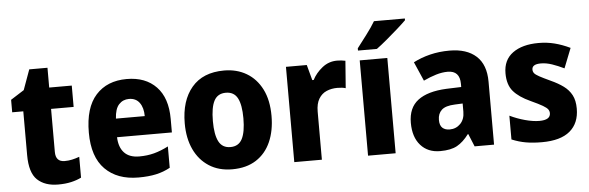

<svg xmlns="http://www.w3.org/2000/svg" viewBox="-49 -929 3380 1102"><g transform="rotate(-5 1641.0 -378.0)"><path d="M295 -121Q317 -121 337.5 -125.5Q358 -130 380 -138V-18Q354 -5 321 2.5Q288 10 246 10Q170 10 126.5 -31Q83 -72 83 -174V-426H19V-498L96 -547L138 -663H243V-549H373V-426H243V-178Q243 -121 295 -121Z M690 -559Q798 -559 860 -494.5Q922 -430 922 -309V-231H606Q608 -173 637.5 -141.5Q667 -110 724 -110Q770 -110 809.5 -120.5Q849 -131 892 -153V-30Q854 -9 810.5 0.5Q767 10 709 10Q587 10 517 -60.5Q447 -131 447 -271Q447 -415 512 -487Q577 -559 690 -559ZM693 -444Q658 -444 635 -419Q612 -394 609 -338H775Q775 -386 754 -415Q733 -444 693 -444Z M1500 -276Q1500 -191 1471.5 -126.5Q1443 -62 1387 -26Q1331 10 1249 10Q1172 10 1116 -26Q1060 -62 1030 -126Q1000 -190 1000 -276Q1000 -407 1064.5 -483Q1129 -559 1251 -559Q1324 -559 1380 -526Q1436 -493 1468 -430Q1500 -367 1500 -276ZM1162 -275Q1162 -197 1182.5 -157.5Q1203 -118 1250 -118Q1297 -118 1317.5 -157.5Q1338 -197 1338 -276Q1338 -354 1317.5 -392.5Q1297 -431 1250 -431Q1203 -431 1182.5 -392.5Q1162 -354 1162 -275Z M1902 -559Q1927 -559 1950 -554L1938 -397Q1920 -403 1890 -403Q1856 -403 1828 -391Q1800 -379 1783 -351Q1766 -323 1766 -277V0H1607V-549H1727L1751 -460H1759Q1779 -499 1816.5 -529Q1854 -559 1902 -559Z M2191 0H2032V-549H2191ZM2311 -756Q2293 -738 2261.5 -710Q2230 -682 2196 -653.5Q2162 -625 2136 -606H2027V-619Q2052 -652 2082.5 -692Q2113 -732 2133 -766H2311Z M2550 -560Q2649 -560 2703.5 -510.5Q2758 -461 2758 -363V0H2646L2616 -73H2613Q2581 -30 2545 -10Q2509 10 2447 10Q2376 10 2334.5 -37Q2293 -84 2293 -166Q2293 -253 2349 -295.5Q2405 -338 2513 -343L2599 -346V-364Q2599 -440 2529 -440Q2497 -440 2462 -429.5Q2427 -419 2389 -401L2341 -511Q2385 -534 2437.5 -547Q2490 -560 2550 -560ZM2554 -249Q2500 -247 2477.5 -226Q2455 -205 2455 -169Q2455 -137 2470.5 -123Q2486 -109 2512 -109Q2549 -109 2574 -134.5Q2599 -160 2599 -204V-251Z M3249 -165Q3249 -81 3195 -35.5Q3141 10 3033 10Q2982 10 2941.5 3Q2901 -4 2860 -21V-158Q2901 -138 2947 -125.5Q2993 -113 3029 -113Q3093 -113 3093 -152Q3093 -164 3086 -174Q3079 -184 3057 -197Q3035 -210 2989 -231Q2923 -261 2891 -298.5Q2859 -336 2859 -402Q2859 -479 2914 -519Q2969 -559 3063 -559Q3111 -559 3154.5 -548Q3198 -537 3244 -515L3199 -401Q3164 -418 3130.5 -429.5Q3097 -441 3066 -441Q3015 -441 3015 -410Q3015 -398 3022 -389Q3029 -380 3050 -368.5Q3071 -357 3114 -337Q3156 -318 3186 -296Q3216 -274 3232.5 -243Q3249 -212 3249 -165Z"/></g></svg>

Font: Noto Sans Malayalam SemiCondensed ExtraBold
Style: Regular
Weight: 800
Width: 4
Designer: Jelle Bosma - Monotype Design Team
Foundry: Monotype Imaging Inc.
Version: Version 2.104; ttfautohint (v1.8.4.7-5d5b)